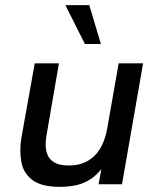

<svg xmlns="http://www.w3.org/2000/svg" viewBox="-20 -716 610 746"><path d="M213 10Q141 10 106 -16.5Q71 -43 63 -86.5Q55 -130 63 -180L115 -470H209L161 -192Q157 -171 157.5 -150Q158 -129 166 -111.5Q174 -94 193.5 -83.5Q213 -73 248 -73Q308 -73 346 -109.5Q384 -146 397 -219L441 -470H536L454 0H363L374 -59Q345 -23 307 -6.5Q269 10 213 10ZM310 -545 234 -696H327L372 -545Z"/></svg>

Font: Gantari Medium
Style: Italic
Weight: 500
Italic angle: -10°
Designer: Anugrah Pasau
Foundry: Lafontype
Version: Version 1.000